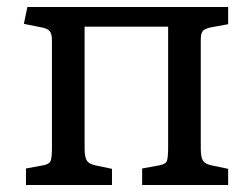

<svg xmlns="http://www.w3.org/2000/svg" viewBox="-20 -527 718 547"><path d="M54 0V-47L103 -56Q120 -59 124 -68Q128 -77 128 -109V-412Q128 -431 121.5 -438.5Q115 -446 98 -449L48 -459L58 -507H630V-458L581 -449Q565 -446 558.5 -439.5Q552 -433 552 -414V-105Q552 -79 558 -69.5Q564 -60 582 -56L630 -46V0H385V-47L434 -56Q451 -59 455 -67.5Q459 -76 459 -109V-451H221V-105Q221 -80 227 -70Q233 -60 251 -56L299 -46V0Z"/></svg>

Font: Text Regular
Style: Regular
Weight: 400
Designer: Latin by Veronika Burian and Jose Scaglione. Greek by Irene Vlachou. Cyrillic by Vera Evstafieva.
Foundry: TypeTogether
Version: Version 3.002